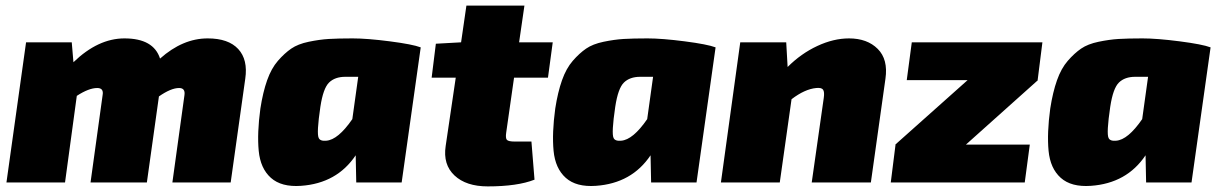

<svg xmlns="http://www.w3.org/2000/svg" viewBox="-20 -651 4355 685"><path d="M236 -500 242 -429Q330 -514 424 -514Q528 -514 551 -442Q632 -514 721 -514Q795 -514 830 -476Q865 -438 855 -370L803 0H595L638 -311Q642 -337 619 -337Q590 -337 547 -307L504 0H303L346 -311Q351 -337 327 -337Q297 -337 254 -309L212 0H3L73 -500Z M1251 0 1249 -97Q1182 3 1054 12Q984 17 946.5 -16.5Q909 -50 903 -113Q897 -176 909 -264Q918 -322 933 -364.5Q948 -407 971.5 -434Q995 -461 1019 -477.5Q1043 -494 1081.5 -502Q1120 -510 1153 -512Q1186 -514 1238 -514Q1290 -514 1371 -503.5Q1452 -493 1481 -482L1413 0ZM1258 -377H1212Q1175 -377 1154 -356.5Q1133 -336 1123 -270Q1109 -175 1117 -159Q1122 -147 1144 -149Q1186 -152 1237 -226Z M1814 -374 1786 -178Q1783 -158 1788.5 -152Q1794 -146 1817 -146H1876L1887 -10Q1826 14 1720 14Q1643 14 1601.5 -25Q1560 -64 1570 -130L1606 -374H1520L1535 -495L1625 -500L1644 -631H1851L1832 -500H1952L1935 -374Z M2303 0 2301 -97Q2234 3 2106 12Q2036 17 1998.5 -16.5Q1961 -50 1955 -113Q1949 -176 1961 -264Q1970 -322 1985 -364.5Q2000 -407 2023.5 -434Q2047 -461 2071 -477.5Q2095 -494 2133.5 -502Q2172 -510 2205 -512Q2238 -514 2290 -514Q2342 -514 2423 -503.5Q2504 -493 2533 -482L2465 0ZM2310 -377H2264Q2227 -377 2206 -356.5Q2185 -336 2175 -270Q2161 -175 2169 -159Q2174 -147 2196 -149Q2238 -152 2289 -226Z M2785 -500 2790 -412Q2838 -460 2896 -487Q2954 -514 3009 -514Q3074 -514 3111.5 -476.5Q3149 -439 3139 -370L3087 0H2876L2919 -302Q2922 -323 2916.5 -331Q2911 -339 2892 -337Q2851 -333 2804 -297L2762 0H2552L2621 -500Z M3683 -365 3426 -135H3654L3636 0H3158L3175 -135H3174L3432 -365H3215L3233 -500H3699L3682 -365Z M4069 0 4067 -97Q4000 3 3872 12Q3802 17 3764.5 -16.5Q3727 -50 3721 -113Q3715 -176 3727 -264Q3736 -322 3751 -364.5Q3766 -407 3789.5 -434Q3813 -461 3837 -477.5Q3861 -494 3899.5 -502Q3938 -510 3971 -512Q4004 -514 4056 -514Q4108 -514 4189 -503.5Q4270 -493 4299 -482L4231 0ZM4076 -377H4030Q3993 -377 3972 -356.5Q3951 -336 3941 -270Q3927 -175 3935 -159Q3940 -147 3962 -149Q4004 -152 4055 -226Z"/></svg>

Font: Exo 2.0 Black
Style: Italic
Weight: 900
Italic angle: -8°
Designer: Natanael Gama
Version: Version 1.001;PS 001.001;hotconv 1.0.70;makeotf.lib2.5.58329